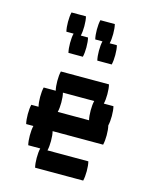

<svg xmlns="http://www.w3.org/2000/svg" viewBox="-101 -705 601 771"><g transform="rotate(15 200.0 -320.0)"><path d="M360 -240Q364 -224 364 -200Q364 -177 360 -160H150Q154 -144 154 -120Q154 -97 150 -80H320Q324 -64 324 -40Q324 -17 320 0H120Q116 -17 116 -40Q116 -64 120 -80H70Q66 -97 66 -120Q66 -144 70 -160H40Q36 -177 36 -200Q36 -224 40 -240H70Q66 -257 66 -280Q66 -304 70 -320H120Q116 -337 116 -360Q116 -384 120 -400H320Q324 -384 324 -360Q324 -337 320 -320H360Q364 -304 364 -280Q364 -257 360 -240ZM276 -280Q276 -304 280 -320H150Q154 -304 154 -280Q154 -257 150 -240H280Q276 -257 276 -280ZM190 -560Q194 -544 194 -520Q194 -497 190 -480H130Q126 -497 126 -520Q126 -544 130 -560H100Q96 -577 96 -600Q96 -624 100 -640H160Q164 -624 164 -600Q164 -577 160 -560ZM314 -520Q314 -497 310 -480H250Q246 -497 246 -520Q246 -544 250 -560H220Q216 -577 216 -600Q216 -624 220 -640H280Q284 -624 284 -600Q284 -577 280 -560H310Q314 -544 314 -520Z"/></g></svg>

Font: VT323
Style: Regular
Weight: 400
Monospace: yes
Designer: Peter Hull
Version: Version 2.000